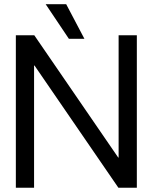

<svg xmlns="http://www.w3.org/2000/svg" viewBox="-20 -885 720 905"><path d="M54.7 0V-718.8H141.6L537.1 -142.6H539.1V-718.8H625V0H538.1L142.6 -576.2H140.6V0ZM304.7 -702.1 195.3 -865.2H292L377.9 -702.1Z"/></svg>

Font: Inter Display V
Style: Regular
Weight: 400
Designer: Rasmus Andersson
Foundry: rsms
Version: Version 3.015;git-src